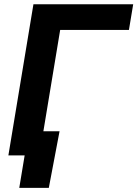

<svg xmlns="http://www.w3.org/2000/svg" viewBox="-20 -748 661 924"><path d="M621 -727.5 600.5 -604.1H269.6L169.5 0H20.3L140.9 -727.5ZM72.7 156.2 98.6 0H56.5L75.7 -116.4H266.6L214.9 156.2Z"/></svg>

Font: Inter Variable
Style: Italic
Weight: 400
Italic angle: -9.39999°
Designer: Rasmus Andersson
Foundry: rsms
Version: Version 4.001;git-9221beed3